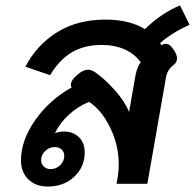

<svg xmlns="http://www.w3.org/2000/svg" viewBox="-20 -675 716 705"><path d="M589 -514Q604 -514 618 -492Q630 -475 630 -460Q630 -446 617 -436Q593 -418 589 -388L521 0H408L413 -30Q416 -51 416 -72Q416 -141 385 -205.5Q354 -270 307 -301Q267 -285 233 -254Q199 -223 182 -186Q197 -192 215 -192Q248 -192 269.5 -171.5Q291 -151 291 -115Q291 -62 252.5 -26Q214 10 156 10Q111 10 84 -16.5Q57 -43 57 -86Q57 -159 109 -233.5Q161 -308 243 -354Q240 -359 240 -363Q240 -381 266 -402Q286 -419 303 -419Q315 -419 329 -410Q365 -385 401.5 -344Q438 -303 454 -264L478 -401Q486 -435 497 -446Q475 -477 438 -493.5Q401 -510 354 -510Q290 -510 244 -483Q198 -456 164 -399L73 -430Q115 -510 189.5 -556.5Q264 -603 367 -603Q456 -603 512 -568Q574 -628 641 -655L676 -584Q613 -556 568 -517Q568 -516 573 -509Q581 -514 589 -514ZM181 -135Q161 -135 146 -120.5Q131 -106 131 -87Q131 -73 141 -63.5Q151 -54 166 -54Q186 -54 201 -68.5Q216 -83 216 -103Q216 -117 206.5 -126Q197 -135 181 -135Z"/></svg>

Font: Niramit SemiBold
Style: Italic
Weight: 600
Italic angle: -10°
Designer: Katatrad Aksorn Co.,Ltd.
Foundry: Cadson Demak Co.,Ltd.
Version: Version 1.001; ttfautohint (v1.6)